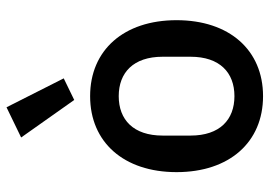

<svg xmlns="http://www.w3.org/2000/svg" viewBox="-142 -694 847 604"><g transform="rotate(-90 282.0 -391.5)"><path d="M270 -582 338 -615 247 -795 152 -749ZM282 12C427 12 521 -94 521 -260C521 -426 427 -532 282 -532C137 -532 43 -426 43 -260C43 -94 137 12 282 12ZM282 -78C208 -78 158 -124 158 -216V-304C158 -396 208 -442 282 -442C356 -442 406 -396 406 -304V-216C406 -124 356 -78 282 -78Z"/></g></svg>

Font: IBM Plex Thai Looped Medium
Style: Regular
Weight: 500
Designer: Mike Abbink, Paul van der Laan, Pieter van Rosmalen, Ben Mitchell, Mark Frömberg
Foundry: Bold Monday
Version: Version 1.0